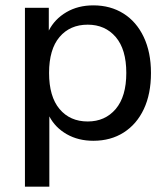

<svg xmlns="http://www.w3.org/2000/svg" viewBox="-20 -516 627 716"><path d="M73 180V-487H162V-402Q184 -445 227.5 -470.5Q271 -496 328 -496Q392 -496 440.5 -465.5Q489 -435 516 -378Q543 -321 543 -244Q543 -166 516.5 -109.5Q490 -53 441.5 -22Q393 9 328 9Q272 9 229 -15.5Q186 -40 164 -82V180ZM307 -63Q372 -63 411.5 -109.5Q451 -156 451 -244Q451 -332 411.5 -378Q372 -424 307 -424Q241 -424 202 -378Q163 -332 163 -244Q163 -156 202 -109.5Q241 -63 307 -63Z"/></svg>

Font: Nunito Sans Medium
Style: Regular
Weight: 500
Designer: Vernon Adams
Foundry: Vernon Adams
Version: Version 3.101; ttfautohint (v1.8.4.7-5d5b);gftools[0.9.27]